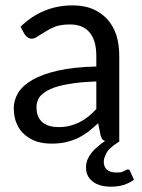

<svg xmlns="http://www.w3.org/2000/svg" viewBox="-20 -536 537 727"><path d="M344.7 -227.5Q283.2 -225.6 240.2 -217.8Q197.3 -210.9 169.9 -198.2Q142.6 -185.5 129.9 -168.9Q118.2 -151.4 118.2 -130.9Q118.2 -110.4 124 -95.7Q130.9 -81.1 141.6 -72.3Q153.3 -63.5 168.9 -58.6Q183.6 -54.7 201.2 -54.7Q224.6 -54.7 244.1 -59.6Q263.7 -64.5 281.2 -73.2Q298.8 -82 314.5 -94.7Q330.1 -107.4 344.7 -123Q344.7 -158.2 344.7 -227.5ZM487.3 144.5Q471.7 156.2 449.2 164.1Q425.8 170.9 400.4 170.9Q356.4 170.9 331.1 151.4Q305.7 131.8 305.7 98.6Q305.7 84 310.5 70.3Q316.4 55.7 326.2 43Q335.9 30.3 349.6 19.5Q362.3 7.8 377.9 -2Q372.1 -3.9 368.2 -7.8Q364.3 -12.7 361.3 -21.5Q358.4 -37.1 351.6 -69.3Q331.1 -50.8 312.5 -36.1Q293.9 -22.5 272.5 -11.7Q252 -2.9 227.5 2.9Q204.1 7.8 174.8 7.8Q145.5 7.8 119.1 0Q93.8 -8.8 74.2 -25.4Q54.7 -41 43.9 -66.4Q32.2 -91.8 32.2 -127Q32.2 -156.2 48.8 -184.6Q65.4 -211.9 102.5 -233.4Q139.6 -254.9 199.2 -268.6Q258.8 -282.2 344.7 -284.2Q344.7 -297.9 344.7 -324.2Q344.7 -382.8 319.3 -413.1Q293.9 -443.4 245.1 -443.4Q211.9 -443.4 189.5 -435.5Q168 -426.8 151.4 -416Q134.8 -406.2 123 -398.4Q111.3 -389.6 99.6 -389.6Q90.8 -389.6 85 -394.5Q78.1 -399.4 73.2 -406.2Q68.4 -416 57.6 -434.6Q99.6 -475.6 148.4 -495.1Q196.3 -515.6 255.9 -515.6Q297.9 -515.6 331.1 -502Q364.3 -487.3 386.7 -462.9Q409.2 -437.5 420.9 -402.3Q431.6 -366.2 431.6 -324.2Q431.6 -215.8 431.6 0Q421.9 5.9 411.1 13.7Q401.4 21.5 392.6 30.3Q383.8 40 378.9 52.7Q373 64.5 373 77.1Q373 95.7 384.8 106.4Q397.5 117.2 418.9 117.2Q429.7 117.2 437.5 116.2Q445.3 114.3 450.2 111.3Q455.1 109.4 458 107.4Q461.9 105.5 463.9 105.5Q467.8 105.5 469.7 107.4Q471.7 109.4 472.7 112.3Q477.5 123 487.3 144.5Z"/></svg>

Font: Lato
Style: Regular
Weight: 400
Designer: Lukasz Dziedzic with Adam Twardoch and Botio Nikoltchev
Version: Version 2.015; 2015-08-06; http://www.latofonts.com/